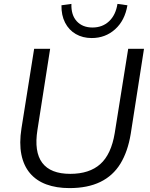

<svg xmlns="http://www.w3.org/2000/svg" viewBox="-20 -955 768 984"><path d="M336 9Q269 9 217.5 -10Q166 -29 133.5 -67.5Q101 -106 89.5 -163.5Q78 -221 90 -297L155 -705H237L172 -290Q154 -177 196.5 -120.5Q239 -64 340 -64Q438 -64 494 -114Q550 -164 568 -273L637 -705H718L650 -269Q635 -178 597 -116Q559 -54 494 -22.5Q429 9 336 9ZM450 -760Q404 -760 368.5 -780.5Q333 -801 313.5 -839Q294 -877 295 -928L346 -935Q344 -878 373.5 -846Q403 -814 454 -814Q505 -814 539 -846Q573 -878 582 -935L633 -928Q620 -850 570 -805Q520 -760 450 -760Z"/></svg>

Font: Nunito Sans 12pt
Style: Italic
Weight: 400
Italic angle: -9°
Designer: Vernon Adams
Foundry: Vernon Adams
Version: Version 3.101;gftools[0.9.27]